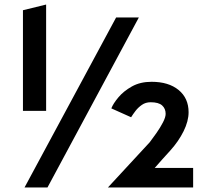

<svg xmlns="http://www.w3.org/2000/svg" viewBox="-20 -825 917 845"><path d="M81 -337V-780L183 -805V-337ZM88 0 491 -748H591L189 0ZM455 0 639 -199Q652 -216 668.5 -239.5Q685 -263 697 -286Q709 -309 709 -324Q709 -347 693.5 -361Q678 -375 643 -375Q621 -375 604.5 -363.5Q588 -352 576.5 -337Q565 -322 557 -309L470 -348Q478 -369 501 -396.5Q524 -424 560.5 -444.5Q597 -465 647 -465Q722 -465 766 -429Q810 -393 810 -331Q810 -292 788 -247.5Q766 -203 729 -162Q712 -143 695 -124.5Q678 -106 661 -86H830V0Z"/></svg>

Font: Alata
Style: Regular
Weight: 400
Designer: Spyros Zevelakis, Eben Sorkin
Foundry: Spyros Zevelakis
Version: Version 1.005; ttfautohint (v1.8.4.7-5d5b)